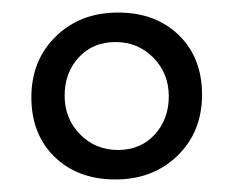

<svg xmlns="http://www.w3.org/2000/svg" viewBox="-20 -694 372 306"><path d="M164 -627Q128 -627 105.5 -602.5Q83 -578 83 -541.5Q83 -505 107.5 -480Q132 -455 168 -455Q204 -455 226.5 -479.5Q249 -504 249 -540.5Q249 -577 224.5 -602Q200 -627 164 -627ZM265 -638Q302 -602 302 -543Q302 -484 263 -446Q224 -408 164 -408Q104 -408 67 -444Q30 -480 30 -539Q30 -598 69 -636Q108 -674 168 -674Q228 -674 265 -638Z"/></svg>

Font: Hind Jalandhar Light
Style: Regular
Weight: 300
Designer: Namrata Goyal
Foundry: Indian Type Foundry
Version: Version 0.702;PS 1.0;hotconv 1.0.81;makeotf.lib2.5.63406